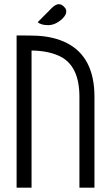

<svg xmlns="http://www.w3.org/2000/svg" viewBox="-20 -888 504 909"><path d="M427.2 0.5H356V-430.2Q356 -575.2 264.6 -621.1Q210.9 -647.5 129.4 -648.9V0.5H58.6V-720.2Q120.6 -720.2 154.8 -718.8Q235.8 -714.8 296.9 -684.1Q427.2 -617.2 427.2 -430.2ZM208.5 -769Q173.3 -769 158.7 -783.2L225.1 -850.1Q244.1 -868.2 257.8 -868.2Q271 -868.2 282 -857.2Q293 -846.2 293.2 -839.1Q293.5 -832 293.5 -831.1Q293.5 -817.9 275.4 -799.3Q242.2 -769 208.5 -769Z"/></svg>

Font: Greenwashing Machine
Style: Regular
Weight: 400
Designer: Tup Wanders
Foundry: Free font, DO NOT SELL
Version: Version 1.00;August 10, 2023;FontCreator 11.5.0.2430 64-bit